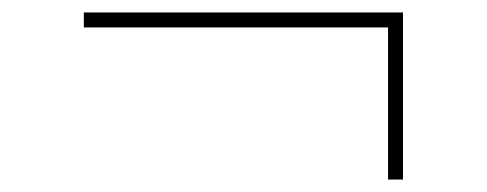

<svg xmlns="http://www.w3.org/2000/svg" viewBox="-20 -446 781 308"><path d="M602.5 -158V-402H114.5V-426H626.5V-158Z"/></svg>

Font: Spartan Thin Thin
Style: Regular
Weight: 250
Version: Version 1.004